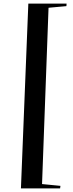

<svg xmlns="http://www.w3.org/2000/svg" viewBox="-20 -832 407 1064"><path d="M213 188 315 198 313 212H96L137 -812H349L348 -798L249 -789Z"/></svg>

Font: Literata 72pt SemiBold
Style: Italic
Weight: 600
Italic angle: -2°
Designer: Latin by Veronika Burian and Jose Scaglione. Greek by Irene Vlachou. Cyrillic by Vera Evstafieva
Foundry: TypeTogether
Version: Version 3.002